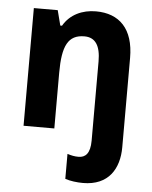

<svg xmlns="http://www.w3.org/2000/svg" viewBox="-55 -603 706 889"><g transform="rotate(5 297.5 -158.5)"><path d="M364 240C483 240 531 159 531 59V-356C531 -491 464 -557 355 -557C292 -557 235 -531 204 -477H196L178 -547H67V0H210V-259C210 -384 236 -437 312 -437C363 -437 387 -400 387 -327V41C387 102 364 121 333 121C314 121 300 118 281 112V228C304 236 336 240 364 240Z"/></g></svg>

Font: Noto Sans Khmer SemiCondensed
Style: Bold
Weight: 700
Width: 4
Designer: Danh Hong and the Monotype Design Team
Foundry: Monotype Imaging Inc.
Version: Version 2.004